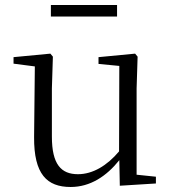

<svg xmlns="http://www.w3.org/2000/svg" viewBox="-20 -732 688 766"><path d="M183 -666H447V-712H183ZM458 9 602 0V-27L525 -35V-379L529 -506L519 -518L373 -504V-477L456 -469L455 -128C407 -71 350 -37 291 -37C224 -37 187 -76 187 -187V-379L191 -506L181 -518L34 -504V-478L119 -467L116 -185C115 -37 167 14 262 14C340 14 405 -29 456 -93Z"/></svg>

Font: Noto Serif CJK HK Light
Style: Regular
Weight: 300
Designer: Ryoko NISHIZUKA 西塚涼子 (kana & ideographs); Frank Grießhammer (Latin, Greek & Cyrillic); Wenlong ZHANG 张文龙 (bopomofo); San
Foundry: Adobe
Version: Version 2.001;hotconv 1.1.0;makeotfexe 2.6.0